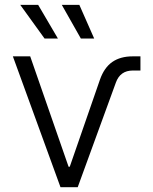

<svg xmlns="http://www.w3.org/2000/svg" viewBox="-20 -781 640 801"><path d="M232.4 0 33.7 -545.9H106L266.1 -85.4H271L397 -448.7Q414.6 -499 448.5 -522.5Q482.4 -545.9 533.2 -545.9H565.9V-486.8H534.2Q481.4 -486.8 463.4 -436.5L304.2 0ZM166 -620.1 64.5 -760.7H139.2L221.7 -620.1ZM317.4 -620.1 237.8 -760.7H311L373 -620.1Z"/></svg>

Font: Inter Light
Style: Regular
Weight: 300
Designer: Rasmus Andersson
Foundry: rsms
Version: Version 4.000;git-a52131595